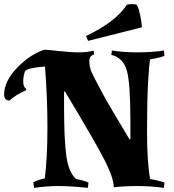

<svg xmlns="http://www.w3.org/2000/svg" viewBox="-120 -906 846 935"><path d="M98 -37Q111 -135 111 -285.5Q111 -436 99 -582Q18 -576 2 -560Q-7 -535 -7 -508.5Q-7 -482 8 -473L7 -466Q-40 -447 -74 -416Q-100 -418 -100 -445Q-100 -510 -37 -575.5Q26 -641 96 -664Q109 -664 166.5 -657.5Q224 -651 263.5 -651Q303 -651 336 -659L339 -641Q315 -634 315 -611Q315 -588 321 -568Q327 -548 373 -463Q419 -378 511 -227L515 -229V-323Q515 -495 498.5 -559.5Q482 -624 422 -639L425 -660Q483 -651 550.5 -651Q618 -651 678 -660L681 -634Q655 -624 611 -617Q606 -592 601 -502.5Q596 -413 596 -266Q596 -119 611 -34Q649 -28 681 -17L678 9Q616 0 551 0Q486 0 434 6Q434 -37 392 -121Q350 -205 196 -461L192 -459V-382Q192 -227 203 -146.5Q214 -66 251 -34Q290 -27 311 -17L308 9Q225 0 165.5 0Q106 0 46 9L42 -18Q64 -30 98 -37ZM498 -883Q507 -886 522.5 -886Q538 -886 546 -883Q555 -867 562.5 -833Q570 -799 571 -773L309 -707L299 -731Q442 -798 498 -883Z"/></svg>

Font: Almendra SC
Style: Bold
Weight: 700
Designer: Ana Sanfelippo
Foundry: Ana Sanfelippo
Version: Version 1.003